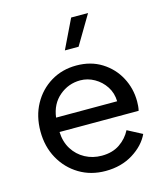

<svg xmlns="http://www.w3.org/2000/svg" viewBox="-119 -885 845 987"><g transform="rotate(-15 304.0 -392.0)"><path d="M321 12Q243 12 181.5 -25Q120 -62 84.5 -126Q49 -190 49 -271Q49 -352 83.5 -415Q118 -478 178 -514.5Q238 -551 314 -551Q391 -551 448.5 -515Q506 -479 537.5 -420Q569 -361 569 -292Q569 -282 568 -268.5Q567 -255 564 -243H143Q145 -190 169.5 -151Q194 -112 234 -90.5Q274 -69 322 -69Q379 -69 418 -95.5Q457 -122 478 -163L556 -122Q530 -66 467.5 -27Q405 12 321 12ZM314 -472Q251 -472 202.5 -431Q154 -390 145 -319H470Q469 -363 446.5 -397.5Q424 -432 388.5 -452Q353 -472 314 -472ZM278 -641 353 -796H443L351 -641Z"/></g></svg>

Font: Plus Jakarta Text
Style: Regular
Weight: 400
Designer: Gumpita Rahayu
Foundry: Tokotype Studio
Version: Version 1.000